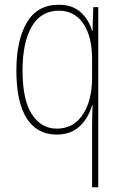

<svg xmlns="http://www.w3.org/2000/svg" viewBox="-20 -557 510 809"><path d="M368 -22Q368 -37 368.5 -64Q369 -91 370 -114H368Q353 -60 316 -25Q279 10 219 10Q136 10 92.5 -58.5Q49 -127 49 -260Q49 -387 93 -462Q137 -537 228 -537Q286 -537 321 -504.5Q356 -472 368 -426H370L373 -527H394V232H368ZM219 -15Q290 -15 329 -74.5Q368 -134 368 -229V-309Q368 -403 331 -457.5Q294 -512 228 -512Q153 -512 114 -445.5Q75 -379 75 -260Q75 -135 114.5 -75Q154 -15 219 -15Z"/></svg>

Font: Noto Sans Georgian Condensed Thin
Style: Regular
Weight: 100
Width: 3
Designer: Monotype Design Team, Akaki Razmadze
Foundry: Google LLC
Version: Version 2.005; ttfautohint (v1.8.4.7-5d5b)